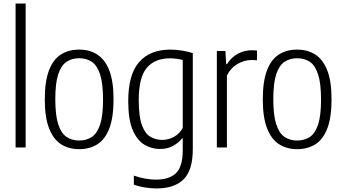

<svg xmlns="http://www.w3.org/2000/svg" viewBox="-20 -828 1922 1078"><path d="M67.5 0V-808H124V0Z M424.5 9.5Q366 9.5 322.8 -18.2Q279.5 -46 255.5 -107.5Q231.5 -169 231.5 -270Q231.5 -371.5 255 -433Q278.5 -494.5 322 -522Q365.5 -549.5 424.5 -549.5Q483 -549.5 526.2 -521.8Q569.5 -494 593.5 -432.8Q617.5 -371.5 617.5 -270.5Q617.5 -169 594 -107.5Q570.5 -46 527.2 -18.2Q484 9.5 424.5 9.5ZM424.5 -39Q465.5 -39 495.8 -59.2Q526 -79.5 542.2 -129.2Q558.5 -179 558.5 -268.5Q558.5 -359.5 542 -410.2Q525.5 -461 495.5 -481Q465.5 -501 424.5 -501Q383.5 -501 353.5 -481Q323.5 -461 307 -411.2Q290.5 -361.5 290.5 -272Q290.5 -181 306.8 -130.5Q323 -80 353.2 -59.5Q383.5 -39 424.5 -39Z M859 230Q828 230 793.5 224.5Q759 219 731.5 208.5V158Q765 169.5 796 175Q827 180.5 856 180.5Q930.5 180.5 968.2 144Q1006 107.5 1006 15V-51.5H1002.5Q984.5 -27.5 952.8 -9.5Q921 8.5 878 8.5Q831 8.5 790.5 -15.8Q750 -40 725 -98.5Q700 -157 700 -260Q700 -410.5 761.5 -480Q823 -549.5 936.5 -549.5Q968 -549.5 1003.2 -543.8Q1038.5 -538 1062.5 -529.5V8.5Q1062.5 128.5 1010.5 179.2Q958.5 230 859 230ZM891.5 -42.5Q925 -42.5 956.8 -59.8Q988.5 -77 1006 -110V-491.5Q992.5 -495 972.2 -497.8Q952 -500.5 934 -500.5Q850 -500.5 804.5 -447.5Q759 -394.5 759 -265.5Q759 -174.5 776.5 -126.2Q794 -78 824.2 -60.2Q854.5 -42.5 891.5 -42.5Z M1197.5 0V-541.5H1245.5L1250 -468H1254.5Q1279.5 -507.5 1316.5 -526.8Q1353.5 -546 1394 -546Q1403 -546 1410.5 -545.2Q1418 -544.5 1423 -544V-489.5Q1414.5 -490.5 1407.5 -490.8Q1400.5 -491 1391.5 -491Q1351.5 -491 1313.2 -468.8Q1275 -446.5 1254 -404V0Z M1648.5 9.5Q1590 9.5 1546.8 -18.2Q1503.5 -46 1479.5 -107.5Q1455.5 -169 1455.5 -270Q1455.5 -371.5 1479 -433Q1502.5 -494.5 1546 -522Q1589.5 -549.5 1648.5 -549.5Q1707 -549.5 1750.2 -521.8Q1793.5 -494 1817.5 -432.8Q1841.5 -371.5 1841.5 -270.5Q1841.5 -169 1818 -107.5Q1794.5 -46 1751.2 -18.2Q1708 9.5 1648.5 9.5ZM1648.5 -39Q1689.5 -39 1719.8 -59.2Q1750 -79.5 1766.2 -129.2Q1782.5 -179 1782.5 -268.5Q1782.5 -359.5 1766 -410.2Q1749.5 -461 1719.5 -481Q1689.5 -501 1648.5 -501Q1607.5 -501 1577.5 -481Q1547.5 -461 1531 -411.2Q1514.5 -361.5 1514.5 -272Q1514.5 -181 1530.8 -130.5Q1547 -80 1577.2 -59.5Q1607.5 -39 1648.5 -39Z"/></svg>

Font: Encode Sans Condensed Condensed Light
Style: Regular
Weight: 300
Width: 3
Designer: Multiple Designers
Foundry: Impallari Type
Version: Version 3.000; ttfautohint (v1.8.3) -l 8 -r 50 -G 200 -x 14 